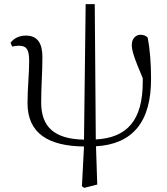

<svg xmlns="http://www.w3.org/2000/svg" viewBox="-20 -694 807 928"><path d="M387 214 450 198 444 13C619 3 712 -103 710 -317C710 -387 705 -454 694 -512C686 -521 674 -526 659 -526C638 -526 617 -509 617 -477C617 -452 626 -419 670 -316V-302C671 -112 594 -28 443 -20L438 -674H394L386 -19C243 -22 179 -80 179 -199C179 -276 185 -343 185 -418C185 -484 162 -522 105 -522C70 -522 44 -506 31 -487L39 -469C48 -471 59 -473 70 -473C109 -473 121 -455 121 -398C121 -339 113 -266 113 -196C113 -49 214 12 386 14L376 206Z"/></svg>

Font: Noto Serif CJK KR Light
Style: Regular
Weight: 300
Designer: Ryoko NISHIZUKA 西塚涼子 (kana & ideographs); Frank Grießhammer (Latin, Greek & Cyrillic); Wenlong ZHANG 张文龙 (bopomofo); San
Foundry: Adobe
Version: Version 2.001;hotconv 1.1.0;makeotfexe 2.6.0